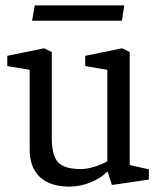

<svg xmlns="http://www.w3.org/2000/svg" viewBox="-20 -683 597 712"><path d="M237 9Q166 9 128 -26.5Q90 -62 90 -129V-424L7 -438V-476L144 -504L172 -490V-172Q172 -107 195 -81.5Q218 -56 281 -56Q302 -56 329.5 -64.5Q357 -73 378 -85V-424L296 -438V-476L433 -504L461 -490V-71L532 -55V-17L395 3L379 -47L377 -46Q354 -22 315.5 -6.5Q277 9 237 9ZM99 -606 109 -663H441L432 -606Z"/></svg>

Font: Faustina
Style: Regular
Weight: 400
Designer: Alfonso Garcia
Foundry: http://www.omnibus-type.com
Version: Version 1.200